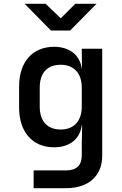

<svg xmlns="http://www.w3.org/2000/svg" viewBox="-20 -805 640 1005"><path d="M485 -785H374L298 -709L219 -785H109L247 -645H347ZM409 -445H408C399 -517 344 -560 263 -560C150 -560 80 -480 80 -353V-242C80 -114 150 -34 263 -34C344 -34 399 -77 408 -149H410L408 -47V8C408 60 381 87 325 87H156V180H326C444 180 515 115 515 10V-550H408ZM298 -127C228 -127 188 -170 188 -247V-347C188 -424 228 -466 298 -466C366 -466 408 -422 408 -347V-247C408 -171 366 -127 298 -127Z"/></svg>

Font: Tekne LDO SemiBold
Style: Regular
Weight: 600
Monospace: yes
Designer: Alessio Laiso, Mario Rullo, Paolo Rosset
Foundry: Alessio Laiso
Version: Version 1.000;hotconv 1.0.109;makeotfexe 2.5.65596